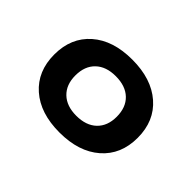

<svg xmlns="http://www.w3.org/2000/svg" viewBox="-77 -851 607 607"><g transform="rotate(45 226.5 -547.0)"><path d="M40 -547Q40 -622 90 -666Q140 -710 226 -710Q312 -710 362.5 -666Q413 -622 413 -547Q413 -472 362.5 -428Q312 -384 226 -384Q140 -384 90 -428Q40 -472 40 -547ZM319 -547Q319 -589 294.5 -612.5Q270 -636 226 -636Q183 -636 158.5 -612.5Q134 -589 134 -547Q134 -506 158.5 -482.5Q183 -459 226 -459Q270 -459 294.5 -482.5Q319 -506 319 -547Z"/></g></svg>

Font: Kodchasan
Style: Bold
Weight: 700
Designer: Katatrad Aksorn Co.,Ltd.
Foundry: Cadson Demak Co.,Ltd.
Version: Version 1.000; ttfautohint (v1.6)